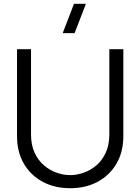

<svg xmlns="http://www.w3.org/2000/svg" viewBox="-20 -980 742 1015"><path d="M374.5 -805H311.5L371.2 -960H434.2ZM351 15Q268.7 15 205.3 -19.1Q142 -53.2 106 -115Q70 -176.8 70 -260V-719.7L144 -720V-269.7Q144 -213.5 163 -172.7Q182 -131.8 212.8 -105.7Q243.5 -79.5 279.9 -66.9Q316.3 -54.3 351 -54.3Q386 -54.3 422.4 -67Q458.8 -79.7 489.5 -105.8Q520.2 -132 539.1 -172.8Q558 -213.7 558 -269.7V-720H632V-260Q632 -177.2 596 -115.3Q560 -53.5 496.7 -19.2Q433.3 15 351 15Z"/></svg>

Font: Manrope ExtraLight
Style: Regular
Weight: 200
Designer: Mikhail Sharanda
Foundry: Mikhail Sharanda
Version: Version 4.505